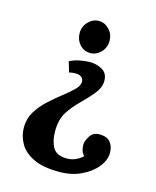

<svg xmlns="http://www.w3.org/2000/svg" viewBox="-89 -451 549 676"><g transform="rotate(15 185.0 -113.0)"><path d="M196.2 -239.5Q220.4 -239.5 240.9 -227.7Q261.5 -216 261.5 -187.8Q261.5 -169.1 249.9 -151.1Q238.4 -133.1 200.6 -95.3Q174.2 -69.7 156.9 -42.4Q139.7 -15 139.7 27.9Q139.7 62.7 153.1 86.2Q166.5 109.6 204.3 109.6Q223 109.6 238.5 101.8Q254.1 93.9 261.5 85.4Q253.4 78.1 250.6 67.1Q247.9 56.1 247.9 48Q247.9 34.1 260 15Q272.1 -4 298.9 -2.2Q323.1 -1.1 334.6 13.6Q346.2 28.2 346.2 51Q346.2 77.7 325.8 103.2Q305.5 128.7 270.3 145.4Q235.1 162.1 190 162.1Q130.5 162.1 95.5 144.8Q60.5 127.6 45.3 100.3Q30.1 73 30.1 42.9Q30.1 11 45.8 -14.9Q61.6 -40.7 84.9 -62.2Q108.2 -83.6 131.5 -101.6Q154.7 -119.5 170.5 -135.1Q186.3 -150.7 186.3 -165.4Q186.3 -174.9 179.1 -181.3Q172 -187.8 156.2 -187.8Q151.8 -187.8 146.1 -187.2Q140.4 -186.7 133.8 -184.8L122.5 -223Q141.2 -232.5 161.5 -236Q181.9 -239.5 196.2 -239.5ZM188.5 -387.6Q210.5 -387.6 226.6 -370.4Q242.8 -353.1 242.8 -328.9Q242.8 -304.7 226.3 -287.5Q209.8 -270.3 187.8 -270.3Q164.6 -270.3 149.2 -287.5Q133.8 -304.7 133.8 -328.9Q133.8 -353.1 150.5 -370.4Q167.2 -387.6 188.5 -387.6Z"/></g></svg>

Font: Parastoo
Style: Regular
Weight: 400
Foundry: Saber Rastikerdar (saber.rastikerdar@gmail.com)
Version: Version 3.000